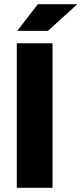

<svg xmlns="http://www.w3.org/2000/svg" viewBox="-20 -894 388 914"><path d="M60 -688H230V0H60ZM160 -874H348L208 -747Q208 -747 193.5 -747Q179 -747 157 -747Q135 -747 113 -747Q91 -747 76.5 -747Q62 -747 62 -747Z"/></svg>

Font: Roundo Variable
Style: Regular
Weight: 200
Designer: Shiva Nallaperumal
Foundry: Indian Type Foundry
Version: Version 2.000